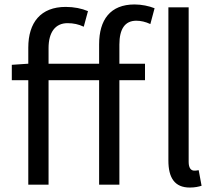

<svg xmlns="http://www.w3.org/2000/svg" viewBox="-20 -829 968 862"><path d="M832 13C856 13 872 9 885 5L872 -65C862 -63 858 -63 852 -63C838 -63 827 -74 827 -102V-796H736V-108C736 -31 764 13 832 13ZM33 -469H107V0H198V-469H425V0H516V-469H631V-543H516V-629C516 -699 541 -736 592 -736C612 -736 634 -731 655 -721L674 -792C649 -802 616 -809 584 -809C475 -809 425 -740 425 -630V-543H198V-613C198 -685 229 -725 283 -725C310 -725 333 -720 356 -709L375 -779C347 -791 312 -798 275 -798C163 -798 107 -728 107 -615V-543L33 -538Z"/></svg>

Font: Source Han Sans KR
Style: Regular
Weight: 400
Designer: Ryoko NISHIZUKA 西塚涼子 (kana, bopomofo & ideographs); Paul D. Hunt (Latin, Greek & Cyrillic); Sandoll Communications 산돌커뮤니
Foundry: Adobe
Version: Version 2.004;hotconv 1.0.118;makeotfexe 2.5.65603